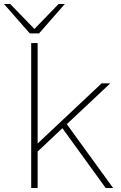

<svg xmlns="http://www.w3.org/2000/svg" viewBox="-93 -934 600 954"><path d="M62 0H94V-181L217 -297L432 0H469L239 -317L455 -520H412L94 -221V-720H62ZM-73 -914 55 -768H101L229 -914H198L78 -790L-42 -914Z"/></svg>

Font: Aspekta 100
Style: Regular
Weight: 100
Designer: Ivo Dolenc
Version: Version 2.000